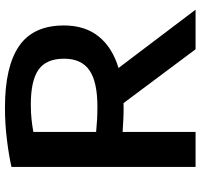

<svg xmlns="http://www.w3.org/2000/svg" viewBox="-37 -751 788 754"><g transform="rotate(-90 357.0 -374.0)"><path d="M78.5 0V-723Q128 -734 188.5 -741.2Q249 -748.5 312 -748.5Q472.5 -748.5 553.2 -693Q634 -637.5 634 -517Q634 -434.5 591 -380.8Q548 -327 467 -302.5L696 0H540.5L329 -283Q320.5 -282.5 311 -282.5Q284.5 -282.5 262.2 -283.8Q240 -285 216 -286.5V0ZM315.5 -385.5Q413 -385.5 458.2 -417Q503.5 -448.5 503.5 -516.5Q503.5 -586.5 460.2 -616.8Q417 -647 324 -647Q291.5 -647 265.8 -644.2Q240 -641.5 216 -637V-390.5Q242 -388 264.2 -386.8Q286.5 -385.5 315.5 -385.5Z"/></g></svg>

Font: Encode Sans SmExp SmBold
Style: Regular
Weight: 600
Width: 6
Designer: Multiple Designers
Foundry: Impallari Type
Version: Version 3.002; ttfautohint (v1.8.3) -l 8 -r 50 -G 200 -x 14 